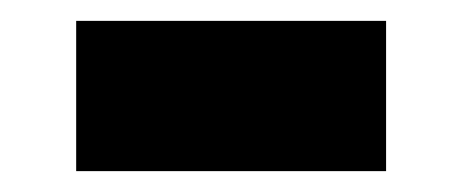

<svg xmlns="http://www.w3.org/2000/svg" viewBox="-20 -397 443 184"><path d="M350 -233H53V-377H350Z"/></svg>

Font: IBM Plex Sans
Style: Regular
Weight: 400
Designer: Mike Abbink, Paul van der Laan, Pieter van Rosmalen
Foundry: Bold Monday
Version: Version 3.201